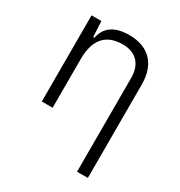

<svg xmlns="http://www.w3.org/2000/svg" viewBox="-176 -650 938 999"><g transform="rotate(30 293.0 -151.0)"><path d="M431.2 224.6H496.1V-336.9C496.1 -458 429.2 -527.3 313 -527.3C225.1 -527.3 175.3 -493.2 160.6 -423.8H153.8L148.9 -517.6H89.8V0H154.8V-292.5C154.8 -410.2 206.5 -468.3 307.6 -468.3C385.3 -468.3 431.2 -421.4 431.2 -338.4Z"/></g></svg>

Font: Cascadia Mono Light
Style: Regular
Weight: 300
Monospace: yes
Designer: Aaron Bell
Foundry: Saja Typeworks
Version: Version 2404.023